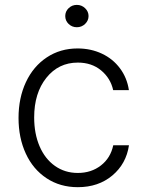

<svg xmlns="http://www.w3.org/2000/svg" viewBox="-20 -750 596 781"><path d="M296.5 11.4Q224.4 11.4 169.4 -25Q114.3 -61.4 84.9 -125.4Q55.4 -189.3 55.4 -270.2Q55.4 -351.6 85.4 -415.8Q115.4 -480.1 170.3 -516.5Q225.1 -552.9 295.5 -552.9Q349.4 -552.9 394.4 -531.8Q439.3 -510.7 468 -472.1Q496.8 -433.6 504.3 -383.5H440.3Q429.7 -431.8 391.3 -463.6Q353 -495.4 296.5 -495.4Q218 -495.4 168.5 -433.4Q119 -371.4 119 -272.4Q119 -206.3 141 -155Q163 -103.7 203.5 -75.1Q244 -46.5 296.5 -46.5Q351.2 -46.5 390.4 -76.9Q429.7 -107.2 440.7 -159.1H504.6Q493.6 -83.8 437 -36.2Q380.3 11.4 296.5 11.4ZM326.2 -652.7Q312.1 -639.2 292.6 -639.2Q273.1 -639.2 259.2 -652.5Q245.4 -665.8 245.4 -684.7Q245.4 -703.5 259.2 -716.8Q273.1 -730.1 292.6 -730.1Q312.1 -730.1 326.2 -716.6Q340.2 -703.1 340.2 -684.7Q340.2 -666.2 326.2 -652.7Z"/></svg>

Font: Inter Light BETA
Style: Regular
Weight: 300
Designer: Rasmus Andersson
Foundry: rsms
Version: Version 3.011;git-f93a4a705